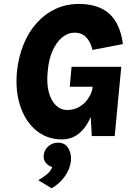

<svg xmlns="http://www.w3.org/2000/svg" viewBox="-20 -710 684 1002"><path d="M303.5 17.5Q226.5 17.5 170.2 -28.2Q114 -74 86.5 -154.2Q59 -234.5 68.5 -337.5Q77 -415 103.5 -479.5Q130 -544 172.5 -591Q215 -638 270.5 -663.8Q326 -689.5 392 -689.5Q492.5 -689.5 549.8 -638.8Q607 -588 621.5 -480L462.5 -449.5Q453 -491 430 -515.2Q407 -539.5 368.5 -539.5Q334.5 -539.5 304.5 -514.8Q274.5 -490 254.2 -444.8Q234 -399.5 229 -337.5Q222.5 -274.5 234.5 -229.5Q246.5 -184.5 271.8 -160.2Q297 -136 330.5 -136Q363.5 -136 390 -150.2Q416.5 -164.5 434.8 -188.5Q453 -212.5 461 -240.5Q463 -253 464.2 -262.8Q465.5 -272.5 470 -288.5L484.5 -257.5H344L353.5 -361.5H613L578.5 0H459Q457 -29.5 455.8 -59Q454.5 -88.5 452 -117.5L460.5 -119Q438 -54.5 398.2 -18.5Q358.5 17.5 303.5 17.5ZM249 272.5 179.5 230.5Q203.5 217 224 200.2Q244.5 183.5 252.5 162Q233.5 156 219.8 140.5Q206 125 208 100.5Q210.5 73 231.8 53.8Q253 34.5 282.5 34.5Q319.5 34.5 336.8 64Q354 93.5 350 130.5Q345.5 173 317.2 212Q289 251 249 272.5Z"/></svg>

Font: Karla ExtraBold
Style: Italic
Weight: 800
Italic angle: -8°
Designer: Jonathan Pinhorn
Version: Version 2.004;gftools[0.9.33]